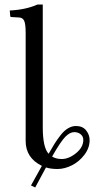

<svg xmlns="http://www.w3.org/2000/svg" viewBox="-20 -718 420 844"><path d="M374 -102.1Q374 -67.9 351.1 -37.6Q328.1 -7.3 295.9 8.8Q263.7 24.9 232.9 24.9Q203.1 24.9 182.1 18.1L134.8 106L116.2 97.2L164.1 11.2Q92.8 -23.9 92.8 -98.1V-573.2Q92.8 -613.8 85.9 -627.4Q79.1 -641.1 63 -641.1L30.8 -643.1Q24.9 -643.1 24.9 -647.9L22.9 -671.9Q93.8 -675.3 145 -698.2H168V-158.2Q168 -69.3 193.8 -42Q208.5 -68.4 219.5 -85.9Q230.5 -103.5 246.1 -123.5Q261.7 -143.6 278.8 -153.8Q295.9 -164.1 314 -164.1Q343.3 -164.1 358.6 -144.8Q374 -125.5 374 -102.1ZM346.2 -103Q346.2 -118.2 334.7 -127.7Q323.2 -137.2 306.2 -137.2Q287.6 -137.2 267.3 -116.9Q247.1 -96.7 209 -29.8Q226.6 -19 251 -19Q282.7 -19 314.5 -44.9Q346.2 -70.8 346.2 -103Z"/></svg>

Font: Linux Biolinum
Style: Regular
Weight: 400
Designer: Philipp H. Poll
Foundry: Philipp H. Poll
Version: Version 0.6.4